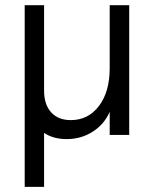

<svg xmlns="http://www.w3.org/2000/svg" viewBox="-20 -520 593 740"><path d="M75.2 200.2V-500H149.9V-170.9Q149.9 -117.2 177 -87.2Q204.1 -57.1 252.9 -57.1Q320.3 -57.1 361.6 -111.8Q402.8 -166.5 402.8 -256.8V-500H478V0H402.8V-88.9Q381.8 -41 337.4 -12.5Q293 16.1 236.8 16.1Q185.5 16.1 149.9 -7.8V200.2Z"/></svg>

Font: Uncut Sans
Style: Regular
Weight: 400
Designer: Kasper Nordkvist
Foundry: UNCUT.wtf
Version: Version 1.304;Glyphs 3.2 (3246)